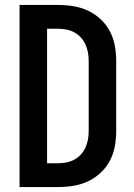

<svg xmlns="http://www.w3.org/2000/svg" viewBox="-20 -755 540 775"><path d="M59 0V-735H215Q246 -735 276.5 -730Q307 -725 335 -712Q363 -699 386 -677.5Q409 -656 423.5 -628.5Q438 -601 443.5 -570.5Q449 -540 449 -509V-226Q449 -195 443.5 -164.5Q438 -134 423.5 -106.5Q409 -79 386 -57.5Q363 -36 335 -23Q307 -10 276.5 -5Q246 0 215 0ZM170 -96H215Q232 -96 249 -99.5Q266 -103 280.5 -111Q295 -119 306.5 -131.5Q318 -144 325 -159.5Q332 -175 335 -192Q338 -209 338 -226V-509Q338 -526 335 -543Q332 -560 325 -575.5Q318 -591 306.5 -603.5Q295 -616 280.5 -624Q266 -632 249 -635.5Q232 -639 215 -639H170Z"/></svg>

Font: Iosevka Term
Style: Bold
Weight: 700
Monospace: yes
Designer: Belleve Invis
Foundry: Belleve Invis
Version: Version 30.0.1